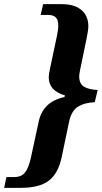

<svg xmlns="http://www.w3.org/2000/svg" viewBox="-72 -781 493 926"><path d="M-41 73H-4Q32 73 49.5 50Q67 27 78 -25L115 -196Q125 -242 155 -271.5Q185 -301 239 -313L241 -321Q163 -343 163 -409Q163 -421 169 -449L203 -610Q209 -636 209 -659Q209 -684 197.5 -696.5Q186 -709 160 -709H124L136 -761H225Q288 -761 321 -732.5Q354 -704 354 -655Q354 -635 346 -597L314 -442Q310 -422 310 -413Q310 -377 333 -363Q356 -349 399 -347L385 -288Q335 -286 303.5 -266Q272 -246 261 -193L225 -21Q208 57 162.5 91Q117 125 28 125H-52Z"/></svg>

Font: Noto Serif Narrow
Style: Bold Italic
Weight: 700
Width: 4
Italic angle: -12°
Designer: Monotype Design Team
Foundry: Monotype Imaging Inc.
Version: Version 1.001